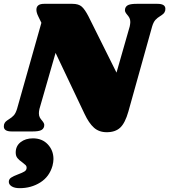

<svg xmlns="http://www.w3.org/2000/svg" viewBox="-43 -686 883 1002"><path d="M820 -640Q820 -633 819 -630Q816 -620 810 -614.5Q804 -609 793 -602Q778 -593 768 -582Q758 -571 751 -548L627 -104Q610 -44 584.5 -20Q559 4 514 4Q474 4 447.5 -19.5Q421 -43 398 -92L247 -410L163 -118Q160 -105 160 -95Q160 -82 164.5 -73.5Q169 -65 177 -56Q188 -43 188 -34Q188 -28 187 -25Q183 -11 169 -5.5Q155 0 127 0H18Q-23 0 -23 -26Q-23 -33 -22 -36Q-19 -46 -13 -51.5Q-7 -57 4 -64Q19 -73 29 -84Q39 -95 46 -118L173 -567L157 -600Q147 -620 147 -635Q147 -666 187 -666H335Q367 -666 383.5 -651.5Q400 -637 419 -600L565 -307L634 -548Q637 -562 637 -571Q637 -584 632.5 -592.5Q628 -601 620 -610Q609 -623 609 -632Q609 -638 610 -641Q614 -655 628 -660.5Q642 -666 670 -666H779Q820 -666 820 -640ZM236 144Q236 159 231 179Q215 236 167.5 266Q120 296 60 296Q33 296 18 286.5Q3 277 3 263Q3 249 15 241Q27 233 51 224Q73 216 84.5 209Q96 202 96 189Q96 181 91 176Q86 171 73 161Q57 150 48 139Q39 128 39 110Q39 76 64.5 56Q90 36 129 36Q177 36 206.5 67.5Q236 99 236 144Z"/></svg>

Font: Shrikhand
Style: Regular
Weight: 400
Italic angle: -14°
Designer: Jonny Pinhorn
Foundry: Jonny Pinhorn
Version: Version 1.001;PS 1.001;hotconv 1.0.88;makeotf.lib2.5.647800